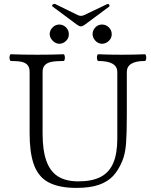

<svg xmlns="http://www.w3.org/2000/svg" viewBox="-20 -941 769 975"><path d="M149.9 -111.3Q130.4 -170.4 130.4 -263.7V-575.2Q130.4 -598.1 120.1 -610.4Q109.9 -622.6 89.6 -627Q69.3 -631.3 35.2 -631.3Q32.2 -631.3 30.3 -636.7Q28.3 -642.1 28.3 -648.9Q28.3 -655.8 30.3 -660.6Q32.2 -665.5 35.2 -665.5Q90.8 -663.1 168.9 -663.1Q247.1 -663.1 302.7 -665.5Q305.7 -665.5 307.6 -660.2Q309.6 -654.8 309.6 -647.9Q309.6 -641.1 307.6 -636.2Q305.7 -631.3 302.7 -631.3Q264.6 -631.3 242.2 -627Q219.7 -622.6 208 -610.4Q196.3 -598.1 196.3 -575.2V-263.7Q196.3 -178.2 215.3 -124.5Q234.4 -70.8 274.2 -45.4Q314 -20 377.9 -20Q447.8 -20 491.2 -42.7Q534.7 -65.4 555.2 -113.3Q575.7 -161.1 575.7 -237.8V-575.2Q575.7 -631.3 479 -631.3Q476.1 -631.3 474.1 -636.7Q472.2 -642.1 472.2 -648.9Q472.2 -655.8 474.1 -660.6Q476.1 -665.5 479 -665.5Q528.3 -663.1 597.7 -663.1Q666.5 -663.1 715.8 -665.5Q718.8 -665.5 720.7 -660.2Q722.7 -654.8 722.7 -647.9Q722.7 -641.1 720.7 -636.2Q718.8 -631.3 715.8 -631.3Q624 -631.3 624 -575.2V-356Q624 -264.6 620.1 -212.2Q616.2 -159.7 600.6 -122.6Q581.5 -76.7 554 -47.1Q526.4 -17.6 481.2 -2.2Q436 13.2 367.7 13.2Q279.3 13.2 225.8 -15.4Q172.4 -43.9 149.9 -111.3ZM450.2 -768.1Q450.2 -787.1 464.1 -801.8Q478 -816.4 498 -816.4Q518.1 -816.4 532.7 -802Q547.4 -787.6 547.4 -766.6Q547.4 -747.1 532.2 -732.9Q517.1 -718.8 498 -718.8Q486.3 -718.8 475.3 -725.3Q464.4 -731.9 457.3 -743.4Q450.2 -754.9 450.2 -768.1ZM281.2 -816.4Q300.8 -816.4 315.2 -802Q329.6 -787.6 329.6 -766.6Q329.6 -747.1 314.9 -732.9Q300.3 -718.8 281.2 -718.8Q270 -718.8 258.5 -725.6Q247.1 -732.4 239.7 -743.9Q232.4 -755.4 232.4 -768.1Q232.4 -786.6 246.8 -801.5Q261.2 -816.4 281.2 -816.4ZM370.6 -815.9 247.1 -907.7Q244.6 -909.7 244.6 -912.1Q244.6 -915.5 248.3 -918.5Q252 -921.4 256.3 -921.4Q258.8 -921.4 261.7 -919.9L375 -864.3Q383.8 -860.4 391.1 -860.4Q398.4 -860.4 407.2 -864.3L523.9 -919.9Q528.8 -922.4 532.5 -919.2Q536.1 -916 536.1 -911.6Q536.1 -909.2 534.7 -907.7L411.1 -815.9Q399.4 -807.1 391.1 -807.1Q382.3 -807.1 370.6 -815.9Z"/></svg>

Font: JuniusX Light
Style: Regular
Weight: 300
Designer: Peter S. Baker
Foundry: Briery Creek Software
Version: Version 1.008